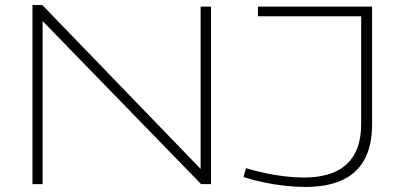

<svg xmlns="http://www.w3.org/2000/svg" viewBox="-20 -726 1574 757"><path d="M108 0V-706H147L771 -60V-700H812V0H773L148 -643V0ZM940 -28 950 -63Q986 -52 1025.5 -43.5Q1065 -35 1104.5 -30.5Q1144 -26 1177 -26Q1249 -26 1299.5 -48Q1350 -70 1377 -117Q1404 -164 1404 -239V-662H997V-700H1447V-236Q1447 -152 1417 -97Q1387 -42 1328.5 -15.5Q1270 11 1184 11Q1147 11 1104.5 6.5Q1062 2 1019.5 -7Q977 -16 940 -28Z"/></svg>

Font: Georama Expanded ExtraLight
Style: Regular
Weight: 250
Width: 7
Designer: Jean-Baptiste Levee
Foundry: Production Type
Version: Version 1.001